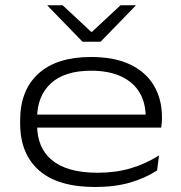

<svg xmlns="http://www.w3.org/2000/svg" viewBox="-20 -714 706 748"><path d="M351 14.5Q205.5 14.5 132 -50.2Q58.5 -115 58.5 -233V-245.5Q58.5 -362 129.5 -427Q200.5 -492 335 -492Q426 -492 487.5 -462.5Q549 -433 580 -380Q611 -327 611 -257V-254.5Q611 -245.5 610.2 -235.5Q609.5 -225.5 608 -217H545.5Q546.5 -226 547 -237.2Q547.5 -248.5 547.5 -259Q547.5 -313.5 523.5 -353.8Q499.5 -394 452 -416.2Q404.5 -438.5 335 -438.5Q231.5 -438.5 178 -389Q124.5 -339.5 124.5 -253V-246.5V-239V-226.5Q124.5 -184.5 138.2 -150.2Q152 -116 180.8 -91.5Q209.5 -67 254 -54Q298.5 -41 360.5 -41Q429.5 -41 488 -58Q546.5 -75 599.5 -108.5L592 -50Q545 -19.5 485.8 -2.5Q426.5 14.5 351 14.5ZM88.5 -217V-267.5H594V-217ZM301.5 -551.5 165 -692V-693.5H224L335 -590H338.5L449.5 -693.5H508.5V-692L372 -551.5Z"/></svg>

Font: Anek Latin Expanded Light
Style: Regular
Weight: 300
Width: 7
Designer: Yesha Goshar
Foundry: Ek Type
Version: Version 1.003